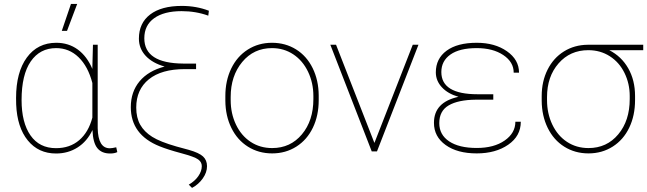

<svg xmlns="http://www.w3.org/2000/svg" viewBox="-20 -750 3206 951"><path d="M463.9 -528.3V-115.2Q465.8 -15.6 523.9 -15.6Q534.7 -15.6 555.7 -20.5L561 3.4Q547.4 10.3 525.4 10.3Q483.4 10.3 461.9 -16.6Q440.4 -43.5 438 -106Q411.6 -49.8 364.5 -19.8Q317.4 10.3 257.8 10.3Q170.4 10.3 117.7 -54.4Q64.9 -119.1 60.1 -232.9L59.6 -264.6Q59.6 -392.1 113 -465.1Q166.5 -538.1 258.8 -538.1Q319.3 -538.1 365 -504.9Q410.6 -471.7 437.5 -408.7V-417L440.4 -528.3ZM86.9 -254.4Q86.9 -142.6 131.1 -79.3Q175.3 -16.1 257.3 -16.1Q326.2 -16.1 372.3 -55.7Q418.5 -95.2 437.5 -167.5V-338.9Q416 -421.4 369.1 -466.6Q322.3 -511.7 258.3 -511.7Q177.7 -511.7 132.3 -445.8Q86.9 -379.9 86.9 -254.4ZM331.5 -730.5H362.3L312 -597.2H286.1Z M1011.7 -672.4Q950.2 -694.8 879.4 -694.8Q792.5 -694.8 743.7 -659.9Q694.8 -625 694.8 -560.5Q694.8 -436.5 887.7 -435.1H951.2V-407.7H895.5Q779.8 -407.7 717.3 -357.2Q654.8 -306.6 654.8 -217.3Q654.8 -167 674.6 -132.1Q694.3 -97.2 733.9 -72.3Q773.4 -47.4 854 -24.4L915 -7.8Q966.3 6.8 985.8 25.1Q1005.4 43.5 1005.4 73.2Q1005.4 104 984.4 133.8Q963.4 163.6 931.2 180.7L915 164.6Q944.8 147.5 962.2 122.6Q979.5 97.7 979.5 72.8Q979.5 52.7 961.4 39.6Q943.4 26.4 877.4 8.8Q811.5 -8.8 770.5 -25.4Q627.9 -82.5 627.9 -219.2Q627.9 -295.4 671.4 -347.4Q714.8 -399.4 795.4 -420.4Q734.9 -437.5 701.4 -473.6Q668 -509.8 668 -558.6Q668 -635.7 723.6 -678.2Q779.3 -720.7 880.4 -720.7Q952.6 -720.7 1014.6 -696.8Z M1096.2 -274.4Q1096.2 -350.1 1125.2 -410.4Q1154.3 -470.7 1207.3 -504.4Q1260.3 -538.1 1327.1 -538.1Q1393.6 -538.1 1446.3 -505.4Q1499 -472.7 1528.6 -412.6Q1558.1 -352.5 1558.6 -277.3V-253.9Q1558.6 -177.7 1529.8 -117.7Q1501 -57.6 1448 -23.9Q1395 9.8 1328.1 9.8Q1261.2 9.8 1208.3 -23.4Q1155.3 -56.6 1126 -116.5Q1096.7 -176.3 1096.2 -251ZM1122.6 -253.9Q1122.6 -188 1148.7 -133.1Q1174.8 -78.1 1221.4 -47.4Q1268.1 -16.6 1328.1 -16.6Q1418.5 -16.6 1475.3 -84.5Q1532.2 -152.3 1532.2 -259.3V-274.4Q1532.2 -339.4 1505.9 -394.5Q1479.5 -449.7 1432.9 -480.7Q1386.2 -511.7 1327.1 -511.7Q1236.8 -511.7 1179.7 -442.9Q1122.6 -374 1122.6 -269.5Z M1834.5 -42 2024.4 -528.3H2052.7L1847.2 0H1821.3L1616.2 -528.3H1644.5Z M2129.4 -141.6Q2129.4 -244.1 2251 -270.5Q2198.2 -285.6 2168.5 -317.9Q2138.7 -350.1 2138.7 -391.6Q2138.7 -459.5 2191.9 -498.8Q2245.1 -538.1 2341.3 -538.1Q2431.2 -538.1 2491 -496.1Q2550.8 -454.1 2550.8 -390.1H2524.4Q2524.4 -442.9 2472.9 -477.3Q2421.4 -511.7 2341.3 -511.7Q2256.3 -511.7 2211.2 -480Q2166 -448.2 2166 -393.1Q2166 -283.2 2345.2 -283.2H2423.3V-256.3H2336.9Q2249 -255.4 2202.4 -228Q2155.8 -200.7 2155.8 -140.1Q2155.8 -82.5 2204.8 -49.8Q2253.9 -17.1 2341.3 -17.1Q2426.8 -17.1 2479.7 -54Q2532.7 -90.8 2532.7 -147H2559.6Q2559.6 -76.2 2497.3 -33.2Q2435.1 9.8 2341.3 9.8Q2245.1 9.8 2187.3 -31.7Q2129.4 -73.2 2129.4 -141.6Z M3166 -501.5H2997.6Q3058.1 -470.7 3091.8 -411.6Q3125.5 -352.5 3125.5 -274.4V-254.4Q3125.5 -177.7 3096.7 -117.7Q3067.9 -57.6 3014.9 -23.9Q2961.9 9.8 2895 9.8Q2828.1 9.8 2775.1 -23.4Q2722.2 -56.6 2692.9 -116.5Q2663.6 -176.3 2663.1 -251V-274.4Q2663.1 -346.7 2692.1 -404.8Q2721.2 -462.9 2773.4 -495.4Q2825.7 -527.8 2891.1 -528.3H3166ZM2689.5 -253.9Q2689.5 -188 2715.6 -133.1Q2741.7 -78.1 2788.3 -47.4Q2835 -16.6 2895 -16.6Q2985.4 -16.6 3042.2 -84.5Q3099.1 -152.3 3099.1 -259.3V-274.4Q3099.1 -335.9 3073.2 -388.7Q3047.4 -441.4 3000.5 -471.4Q2953.6 -501.5 2894 -501.5Q2803.7 -501.5 2746.6 -436Q2689.5 -370.6 2689.5 -269Z"/></svg>

Font: Roboto Thin
Style: Regular
Weight: 250
Designer: Google
Version: Version 2.134; 2016